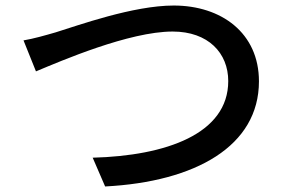

<svg xmlns="http://www.w3.org/2000/svg" viewBox="-20 -680 1040 694"><path d="M65 -534 110 -422C201 -460 447 -566 604 -566C733 -566 805 -488 805 -387C805 -196 580 -117 315 -110L360 -6C687 -23 916 -152 916 -386C916 -561 780 -660 608 -660C461 -660 262 -588 181 -563C143 -552 101 -540 65 -534Z"/></svg>

Font: Noto Sans JP Medium
Style: Regular
Weight: 500
Designer: Ryoko NISHIZUKA 西塚涼子 (kana, bopomofo & ideographs); Paul D. Hunt (Latin, Greek & Cyrillic); Sandoll Communications 산돌커뮤니
Foundry: Adobe
Version: Version 2.004;hotconv 1.0.118;makeotfexe 2.5.65603